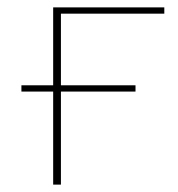

<svg xmlns="http://www.w3.org/2000/svg" viewBox="-20 -500 481 520"><path d="M124 0V-252H38V-269H124V-480H425V-463H145V-269H347V-252H145V0Z"/></svg>

Font: Cantarell Thin
Style: Regular
Weight: 100
Designer: Dave Crossland, Nikolaus Waxweiler, Florian Fecher, Jacques Le Bailly, Eben Sorkin, Alexei Vanyashin, Alexios Zavras, Em
Version: Version 0.303